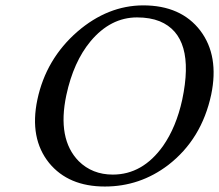

<svg xmlns="http://www.w3.org/2000/svg" viewBox="-20 -678 808 708"><path d="M485.4 -613.8Q387.7 -613.8 314 -525.9Q251 -450.2 224.6 -327.1Q190.4 -165.5 270 -84Q320.3 -34.2 396 -34.2Q505.9 -34.2 581.1 -139.6Q629.9 -209.5 651.9 -310.1Q701.7 -544.9 568.8 -599.6Q533.2 -613.8 485.4 -613.8ZM758.8 -329.1Q723.6 -164.6 600.1 -69.3Q496.1 9.8 366.7 9.8Q232.4 9.8 161.1 -77.1Q87.9 -168 117.7 -310.1Q149.4 -460.4 265.6 -561.5Q377.4 -657.7 507.8 -658.2Q647.5 -658.2 718.8 -564.9Q788.6 -472.2 758.8 -329.1Z"/></svg>

Font: Linux Biolinum Slanted O
Style: Slanted
Weight: 400
Designer: Philipp H. Poll
Foundry: Philipp H. Poll
Version: Version 1.0.4